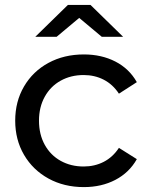

<svg xmlns="http://www.w3.org/2000/svg" viewBox="-20 -757 611 783"><path d="M42 -265Q42 -343 78 -404.5Q114 -466 177.5 -500.5Q241 -535 322 -535Q394 -535 450.5 -506Q507 -477 538 -422L465 -375Q440 -413 403 -432Q366 -451 321 -451Q269 -451 227.5 -428Q186 -405 162.5 -362.5Q139 -320 139 -265Q139 -209 162.5 -166.5Q186 -124 227.5 -101Q269 -78 321 -78Q366 -78 403 -97Q440 -116 465 -154L538 -108Q507 -53 450.5 -23.5Q394 6 322 6Q241 6 177.5 -29Q114 -64 78 -125.5Q42 -187 42 -265ZM395 -607 303 -684 211 -607H124L257 -737H349L482 -607Z"/></svg>

Font: Idrija
Style: Regular
Weight: 500
Designer: Julieta Ulanovsky
Foundry: Julieta Ulanovsky
Version: Version 7.200